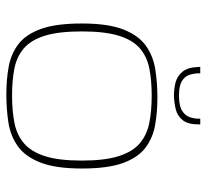

<svg xmlns="http://www.w3.org/2000/svg" viewBox="-43 -601 651 605"><g transform="rotate(90 282.5 -298.5)"><path d="M277 7Q230 7 189.5 -0.5Q149 -8 118.5 -31.5Q88 -55 71 -102.5Q54 -150 54 -231Q54 -314 73 -362Q92 -410 124.5 -433Q157 -456 199.5 -462.5Q242 -469 288 -469Q335 -469 375.5 -461.5Q416 -454 446.5 -430.5Q477 -407 494 -359.5Q511 -312 511 -231Q511 -148 492 -100Q473 -52 440.5 -29Q408 -6 366 0.5Q324 7 277 7ZM281 -11Q329 -11 367 -18.5Q405 -26 431.5 -48.5Q458 -71 472 -114.5Q486 -158 486 -231Q486 -303 472 -347Q458 -391 431.5 -413.5Q405 -436 367 -443.5Q329 -451 281 -451Q233 -451 195.5 -443.5Q158 -436 132 -413.5Q106 -391 92.5 -347Q79 -303 79 -231Q79 -158 92.5 -114.5Q106 -71 132 -48.5Q158 -26 195.5 -18.5Q233 -11 281 -11ZM283 -521Q261 -521 240.5 -526Q220 -531 206 -548Q192 -565 191 -599V-604H211V-600Q211 -586 215.5 -571Q220 -556 235 -546.5Q250 -537 281 -537Q313 -537 328.5 -546.5Q344 -556 349 -570.5Q354 -585 354 -600V-604H372V-600Q372 -565 358.5 -548.5Q345 -532 325 -527Q305 -522 283 -521Z"/></g></svg>

Font: Genos Thin
Style: Regular
Weight: 100
Designer: Robert E. Leuschke
Foundry: Robert E. Leuschke
Version: Version 1.010